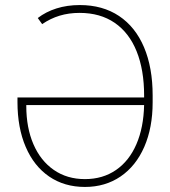

<svg xmlns="http://www.w3.org/2000/svg" viewBox="-20 -737 680 767"><path d="M589.8 -355.5V-328.1Q589.8 -227.1 556.4 -150.4Q522.9 -73.7 461.7 -32Q400.4 9.8 319.3 9.8Q237.3 9.8 176.5 -31.7Q115.7 -73.2 82.8 -149.9Q49.8 -226.6 49.8 -329.1V-347.7H555.7V-355.5Q555.7 -457.5 525.9 -531.7Q496.1 -606 438.2 -645.8Q380.4 -685.5 297.9 -685.5Q254.9 -685.5 218 -674.3Q181.2 -663.1 148.4 -640.6L130.9 -665Q163.1 -689.9 205.8 -703.4Q248.5 -716.8 298.8 -716.8Q390.1 -716.8 455.6 -673.1Q521 -629.4 555.4 -548.1Q589.8 -466.8 589.8 -355.5ZM319.3 -21.5Q390.6 -21.5 443.4 -57.9Q496.1 -94.2 524.9 -160.9Q553.7 -227.5 555.7 -317.4H85V-313.5Q85 -227.1 113.5 -160.9Q142.1 -94.7 195.1 -58.1Q248 -21.5 319.3 -21.5Z"/></svg>

Font: Pretendard Std Thin
Style: Regular
Weight: 100
Designer: Base glyphs from Inter by Rasmus Andersson; Hangeul glyphs from Noto Sans CJK(Source Han Sans) by Jang Soo-young and Kan
Foundry: Kil Hyung-jin
Version: Version 1.309